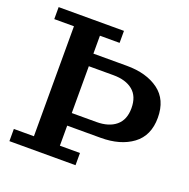

<svg xmlns="http://www.w3.org/2000/svg" viewBox="-122 -800 903 917"><g transform="rotate(20 329.0 -341.0)"><path d="M21 0V-62H123V-621H23V-682H355V-621H255V-62H357V0ZM255 -164V-228H380Q443 -228 479 -258Q515 -288 515 -347Q515 -407 479 -436.5Q443 -466 380 -466H255V-530H425Q525 -530 587 -484.5Q649 -439 649 -347Q649 -256 587 -210Q525 -164 425 -164Z"/></g></svg>

Font: Montagu Slab Medium
Style: Regular
Weight: 500
Version: Version 1.000